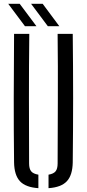

<svg xmlns="http://www.w3.org/2000/svg" viewBox="-20 -977 454 1003"><path d="M53.5 -129Q51.5 -298.5 51.8 -464.8Q52 -631 53.5 -800H133Q131 -631 131.2 -461.5Q131.5 -292 132 -123Q132 -95.5 142.8 -82.2Q153.5 -69 180.5 -64.5V6Q113.5 1.5 84 -30.5Q54.5 -62.5 53.5 -129ZM233.5 6V-64.5Q260 -69 270.5 -82.2Q281 -95.5 281 -123Q281.5 -292 282.2 -461.5Q283 -631 281 -800H360Q362 -631 362 -464.8Q362 -298.5 360 -129Q359 -62.5 329.5 -30.5Q300 1.5 233.5 6ZM110.5 -840 23 -957H83L170.5 -840ZM230 -840 142.5 -957H203L290 -840Z"/></svg>

Font: Big Shoulders Stencil Text
Style: Regular
Weight: 400
Designer: Patric King
Foundry: XO Type Co
Version: Version 1.000